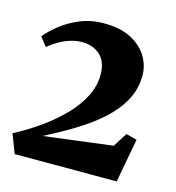

<svg xmlns="http://www.w3.org/2000/svg" viewBox="-82 -973 565 618"><g transform="rotate(15 200.5 -663.5)"><path d="M-2.5 -485.5Q44 -510 85 -539.5Q126 -569 157.2 -601.8Q188.5 -634.5 205.8 -670Q223 -705.5 222.5 -742Q222 -784.5 198.5 -805.8Q175 -827 137 -827Q119 -827 99.8 -821Q80.5 -815 62.2 -804.5Q44 -794 29 -781.5L6 -811Q21.5 -830 48 -851.5Q74.5 -873 110.8 -888.2Q147 -903.5 191 -903.5Q246.5 -903.5 282.2 -884.5Q318 -865.5 335.8 -835.8Q353.5 -806 353.5 -773.5Q353.5 -728.5 333.2 -690.8Q313 -653 277.2 -620.2Q241.5 -587.5 194.2 -558.5Q147 -529.5 93 -502L322.5 -531L352.5 -578L388.5 -568.5L361.5 -422.5H21.5Z"/></g></svg>

Font: Merriweather 96pt Black
Style: Regular
Weight: 900
Version: Version 2.100